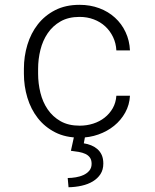

<svg xmlns="http://www.w3.org/2000/svg" viewBox="-20 -558 640 792"><path d="M308.6 -39.6Q337.9 -39.6 364.5 -48.1Q391.1 -56.6 411.6 -72.8Q432.1 -88.9 445.1 -111.6Q458 -134.3 460 -163.1H516.1Q514.2 -125.5 496.6 -93.8Q479 -62 450.7 -39.1Q422.4 -16.1 385.7 -3.2Q349.1 9.8 308.6 9.8Q250.5 9.8 207.5 -12.2Q164.6 -34.2 136 -70.8Q107.4 -107.4 93 -155Q78.6 -202.6 78.6 -253.9V-274.4Q78.6 -325.7 93 -373.3Q107.4 -420.9 136 -457.5Q164.6 -494.1 207.5 -516.1Q250.5 -538.1 308.1 -538.1Q352.1 -538.1 389.4 -524.2Q426.8 -510.3 454.3 -485.1Q481.9 -460 498 -425.5Q514.2 -391.1 516.1 -350.1H460Q458.5 -379.9 446.3 -405.3Q434.1 -430.7 414.1 -449.2Q394 -467.8 366.9 -478Q339.8 -488.3 308.1 -488.3Q262.2 -488.3 229.7 -469.7Q197.3 -451.2 176.8 -420.9Q156.2 -390.6 146.7 -352.3Q137.2 -314 137.2 -274.4V-253.9Q137.2 -213.9 146.7 -175.3Q156.2 -136.7 176.8 -106.7Q197.3 -76.7 229.7 -58.1Q262.2 -39.6 308.6 -39.6ZM331.5 2 325.7 33.2Q341.8 35.6 356.2 41.5Q370.6 47.4 381.8 57.1Q393.1 66.9 399.7 81.5Q406.2 96.2 406.2 116.7Q406.2 142.1 394.5 160.2Q382.8 178.2 363 190.2Q343.3 202.1 317.1 208Q291 213.9 262.7 214.4L259.3 176.3Q275.4 176.3 293 173.3Q310.5 170.4 324.7 163.8Q338.9 157.2 348.4 146Q357.9 134.8 357.9 117.7Q357.9 102.1 351.1 92.3Q344.2 82.5 332.3 76.9Q320.3 71.3 304.7 68.6Q289.1 65.9 272.5 64L286.1 2Z"/></svg>

Font: TypoPRO Roboto Mono
Style: Regular
Weight: 300
Designer: Google
Version: Version 2.000986; 2015; ttfautohint (v1.3)